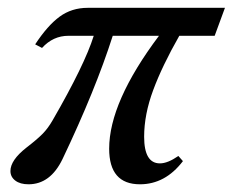

<svg xmlns="http://www.w3.org/2000/svg" viewBox="-20 -462 598 493"><path d="M53.2 11.2Q31.7 11.2 19.3 1.7Q6.8 -7.8 6.8 -22.9Q6.8 -50.8 47.9 -83Q75.2 -104 89.4 -118.4Q103.5 -132.8 115.2 -153.3Q197.3 -295.4 220.7 -370.1H155.8Q116.2 -370.1 87.9 -338.9L70.3 -348.1Q102.1 -396.5 133.1 -419.2Q164.1 -441.9 205.1 -441.9H557.6L531.2 -370.1H440.4Q396.5 -293 373.3 -230.5Q350.1 -168 350.1 -110.8Q350.1 -42.5 390.6 -42.5Q410.6 -42.5 438 -61.5L449.7 -48.3Q404.3 11.2 339.4 11.2Q260.3 11.2 260.3 -80.1Q260.3 -199.7 388.2 -370.1H269.5Q225.1 -231 140.6 -53.7Q109.4 11.2 53.2 11.2Z"/></svg>

Font: Elstob 10pt Medium
Style: Italic
Weight: 500
Italic angle: -20°
Designer: Peter S. Baker
Version: Version 1.015